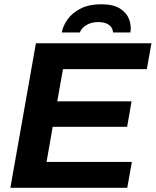

<svg xmlns="http://www.w3.org/2000/svg" viewBox="-20 -892 739 912"><path d="M29.3 0 150.6 -686.4H699.4L677.4 -563.7H279.2L252 -410.8H604.9L583.9 -289.6H230.3L201.1 -122.7H606.4L584.4 0ZM273.4 -737.9Q279.9 -771.3 302.3 -801.8Q324.8 -832.3 364.4 -852Q404 -871.7 460.2 -871.7Q518.2 -871.7 550.1 -851.3Q582 -830.8 593.3 -800.2Q604.6 -769.5 599.4 -737.9H516.6Q516.6 -748.9 510.2 -760Q503.8 -771.1 488.7 -779.1Q473.5 -787.1 447 -787.1Q422.4 -787.1 403.8 -779.4Q385.3 -771.7 374.3 -760.7Q363.3 -749.7 359.7 -737.9Z"/></svg>

Font: Archivo Variable SemiBold
Style: Italic
Weight: 600
Italic angle: -10°
Designer: Hector Gatti
Foundry: Omnibus-Type
Version: Version 2.001